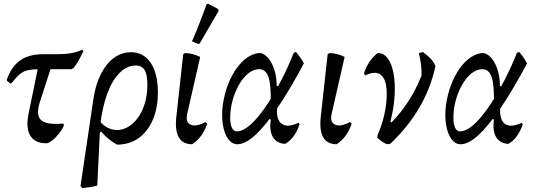

<svg xmlns="http://www.w3.org/2000/svg" viewBox="-20 -730 2751 985"><path d="M217 5Q159 5 135.5 -34Q112 -73 126 -144L181 -412H251L183 -202Q170 -160 178 -134.5Q186 -109 217 -100Q248 -91 305 -96L308 -87Q302 -70 285 -48Q268 -26 249 -10.5Q230 5 217 5ZM33 -302 16 -315 15 -322Q39 -389 84 -420.5Q129 -452 202 -452H277Q317 -452 348.5 -458Q380 -464 402 -475L408 -467Q396 -442 385 -422Q374 -402 358 -382L347 -375H189Q149 -375 124.5 -370Q100 -365 81.5 -349.5Q63 -334 38 -302Z M402 235 393 224 460 -227Q471 -298 498 -351Q525 -404 564.5 -433Q604 -462 652 -462Q695 -462 726 -437.5Q757 -413 773.5 -367Q790 -321 790 -257Q790 -176 764 -115.5Q738 -55 691 -21.5Q644 12 580 12Q554 -3 534.5 -19.5Q515 -36 499 -55L464 -34L477 -127Q506 -85 540.5 -71Q575 -57 609.5 -67Q644 -77 672.5 -107.5Q701 -138 718.5 -186Q736 -234 736 -295Q736 -347 722 -370.5Q708 -394 677 -394Q632 -394 594 -356.5Q556 -319 530.5 -250Q505 -181 494 -87L479 222Q462 227 443 230Q424 233 402 235Z M966 10Q868 10 885 -135L920 -452L930 -458Q950 -457 968 -452.5Q986 -448 1007 -438L942 -153Q929 -106 956 -91.5Q983 -77 1035 -104L1043 -95Q1030 -58 1011 -32.5Q992 -7 966 10ZM1101 -673 1004 -506 995 -505 965 -518Q986 -566 1004.5 -613.5Q1023 -661 1040 -709L1050 -710L1100 -683Z M1198 10Q1170 10 1150.5 -17Q1131 -44 1123.5 -90Q1116 -136 1123 -192Q1131 -247 1149.5 -295.5Q1168 -344 1194.5 -380.5Q1221 -417 1252.5 -437.5Q1284 -458 1317 -458Q1352 -449 1375.5 -402Q1399 -355 1400 -288H1432L1369 -197Q1371 -293 1357.5 -334Q1344 -375 1309 -375Q1281 -375 1254.5 -354Q1228 -333 1207 -297Q1186 -261 1173.5 -216.5Q1161 -172 1161 -124Q1161 -92 1170 -74Q1179 -56 1196 -56Q1218 -56 1245.5 -75Q1273 -94 1303 -130Q1333 -166 1364.5 -215.5Q1396 -265 1427.5 -327Q1459 -389 1487 -459L1498 -464Q1523 -435 1539 -405Q1466 -268 1403 -175.5Q1340 -83 1289 -36.5Q1238 10 1198 10ZM1443 8Q1400 6 1380.5 -26Q1361 -58 1369 -116L1353 -128L1408 -214L1404 -193Q1396 -147 1407 -119.5Q1418 -92 1445 -86.5Q1472 -81 1511 -100L1517 -93Q1492 -19 1443 8Z M1707 10Q1609 10 1626 -135L1661 -452L1671 -458Q1691 -457 1709 -452.5Q1727 -448 1748 -438L1683 -153Q1670 -106 1697 -91.5Q1724 -77 1776 -104L1784 -95Q1771 -58 1752 -32.5Q1733 -7 1707 10Z M1967 10Q1954 6 1942 -2Q1930 -10 1916 -23L1917 -37Q2070 -159 2142 -341Q2144 -364 2140.5 -394.5Q2137 -425 2129 -458L2150 -463Q2179 -441 2192.5 -425.5Q2206 -410 2214 -391Q2166 -167 1983 7ZM1917 -37Q1940 -89 1952 -143.5Q1964 -198 1964 -248Q1964 -320 1935.5 -344.5Q1907 -369 1854 -343L1847 -352Q1858 -387 1875.5 -413Q1893 -439 1918 -458Q1949 -458 1969.5 -430Q1990 -402 1999 -353Q2008 -304 2004.5 -240.5Q2001 -177 1983 -106L2011 -89Z M2343 10Q2315 10 2295.5 -17Q2276 -44 2268.5 -90Q2261 -136 2268 -192Q2276 -247 2294.5 -295.5Q2313 -344 2339.5 -380.5Q2366 -417 2397.5 -437.5Q2429 -458 2462 -458Q2497 -449 2520.5 -402Q2544 -355 2545 -288H2577L2514 -197Q2516 -293 2502.5 -334Q2489 -375 2454 -375Q2426 -375 2399.5 -354Q2373 -333 2352 -297Q2331 -261 2318.5 -216.5Q2306 -172 2306 -124Q2306 -92 2315 -74Q2324 -56 2341 -56Q2363 -56 2390.5 -75Q2418 -94 2448 -130Q2478 -166 2509.5 -215.5Q2541 -265 2572.5 -327Q2604 -389 2632 -459L2643 -464Q2668 -435 2684 -405Q2611 -268 2548 -175.5Q2485 -83 2434 -36.5Q2383 10 2343 10ZM2588 8Q2545 6 2525.5 -26Q2506 -58 2514 -116L2498 -128L2553 -214L2549 -193Q2541 -147 2552 -119.5Q2563 -92 2590 -86.5Q2617 -81 2656 -100L2662 -93Q2637 -19 2588 8Z"/></svg>

Font: Alegreya
Style: Italic
Weight: 400
Italic angle: -7°
Designer: Juan Pablo del Peral
Foundry: Huerta Tipografica
Version: Version 2.009